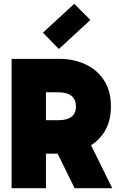

<svg xmlns="http://www.w3.org/2000/svg" viewBox="-20 -991 625 1011"><path d="M41 0V-681H293Q368 -681 429.5 -652.5Q491 -624 527.5 -568.5Q564 -513 564 -431Q564 -349 527.5 -293.5Q491 -238 429.5 -210Q368 -182 293 -182H179V-358H287Q333 -358 356.5 -376Q380 -394 380 -431Q380 -467 356.5 -486Q333 -505 287 -505H178L222 -544V0ZM373 0 239 -272H437L571 0ZM290 -733 206 -819 371 -971 456 -886Z"/></svg>

Font: Gabarito Black
Style: Regular
Weight: 900
Designer: Leandro Assis / Alvaro Franca / Felipe Casaprima
Foundry: Naipe Foundry
Version: Version 1.000